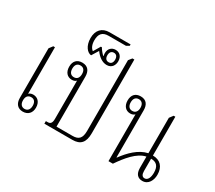

<svg xmlns="http://www.w3.org/2000/svg" viewBox="-153 -1163 1649 1474"><g transform="rotate(30 671.5 -426.5)"><path d="M168 3C214 3 242 -27 242 -74C242 -124 213 -151 174 -151C156 -151 142 -143 136 -136V-549H121L97 -517V-77C97 -26 124 3 168 3ZM170 -22C142 -22 127 -42 127 -74C127 -107 142 -126 171 -126C198 -126 213 -107 213 -74C213 -42 197 -22 170 -22Z M359 0H607C678 0 711 -36 711 -118V-772H694L671 -743V-116C671 -51 647 -27 593 -27H451V-470C451 -517 430 -552 378 -552C331 -552 305 -523 305 -475C305 -427 331 -397 372 -397C389 -397 403 -402 411 -412V-73C411 -37 400 -23 376 -23H359ZM376 -422C348 -422 333 -442 333 -474C333 -508 349 -526 376 -526C404 -526 419 -507 419 -474C419 -441 404 -422 376 -422Z M547 -629C593 -629 611 -665 611 -698C611 -740 586 -765 550 -765C516 -765 490 -741 490 -702C490 -695 491 -687 493 -678L491 -676C477 -688 458 -711 448 -729H439L403 -668C383 -683 371 -708 371 -747C371 -800 392 -831 449 -831H602L628 -846V-858H442C375 -858 337 -816 337 -747C337 -677 374 -636 407 -634L444 -694C472 -655 508 -629 547 -629ZM550 -655C527 -655 515 -671 515 -697C515 -723 527 -739 550 -739C572 -739 584 -723 584 -697C584 -671 572 -655 550 -655Z M929 3H968C1020 -73 1087 -158 1164 -173V-74C1164 -18 1190 5 1229 5C1283 5 1307 -46 1307 -94C1307 -165 1268 -205 1203 -205V-549H1188L1164 -517V-203C1085 -186 1021 -121 971 -53H968V-470C968 -517 948 -552 896 -552C849 -552 823 -523 823 -475C823 -427 849 -397 890 -397C907 -397 921 -403 929 -412ZM894 -422C866 -422 851 -442 851 -474C851 -508 867 -526 894 -526C921 -526 937 -507 937 -474C937 -441 921 -422 894 -422ZM1234 -21C1214 -21 1203 -37 1203 -68V-177C1252 -177 1276 -151 1276 -94C1276 -54 1263 -21 1234 -21Z"/></g></svg>

Font: Noto Serif Thai Condensed ExtraLight
Style: Regular
Weight: 200
Width: 3
Designer: Monotype Design Team
Foundry: Monotype Imaging Inc.
Version: Version 2.002